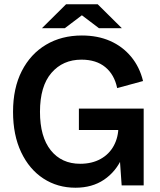

<svg xmlns="http://www.w3.org/2000/svg" viewBox="-20 -867 750 898"><path d="M333 11Q249 11 183 -32Q117 -75 79 -155Q41 -235 41 -344Q41 -455 82 -535Q123 -615 195.5 -658Q268 -701 363 -701Q437 -701 495 -675.5Q553 -650 593 -602Q633 -554 649 -488L528 -455Q515 -518 472.5 -553Q430 -588 361 -588Q274 -588 220.5 -526Q167 -464 167 -344Q167 -227 217.5 -164Q268 -101 355 -101Q410 -101 450.5 -123.5Q491 -146 512.5 -186Q534 -226 534 -277H580Q580 -194 551 -129Q522 -64 466.5 -26.5Q411 11 333 11ZM549 0 534 -214V-359H652V0ZM349 -259V-359H597V-259ZM443 -735 295 -847H437L550 -735ZM176 -735 289 -847H431L283 -735Z"/></svg>

Font: Radio Canada Big Medium
Style: Regular
Weight: 500
Designer: Étienne Aubert Bonn
Foundry: Coppers and Brasses
Version: Version 1.001